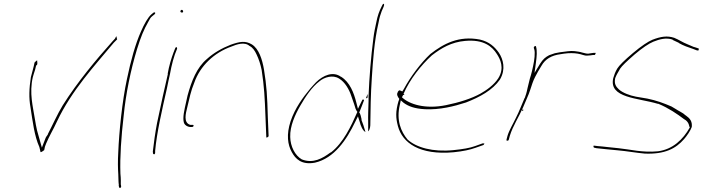

<svg xmlns="http://www.w3.org/2000/svg" viewBox="-20 -760 3641 995"><path d="M140 -360C131 -302 129 -253 138 -204C149 -133 158 -55 184 2C189 19 189 27 190 28C193 31 209 18 209 18L210 14C211 6 213 -3 219 -16C236 -57 255 -86 275 -130C352 -293 472 -421 570 -539L571 -540L585 -554C588 -557 588 -558 585 -562C585 -568 584 -571 583 -572C582 -571 579 -567 576 -560L564 -547C479 -452 381 -335 305 -214C278 -170 252 -111 228 -65V-63C224 -57 218 -50 216 -44L197 5L172 -84C168 -102 164 -122 161 -142C151 -207 131 -277 150 -360C153 -373 158 -385 162 -399L167 -420C174 -425 174 -425 173 -443H172L173 -448C168 -445 164 -441 159 -436C155 -413 146 -385 140 -360ZM162 -399Z M638 -351C613 -236 597 -73 593 26C590 76 591 114 593 143C594 172 594 191 596 197L595 198L597 211C603 217 606 214 608 206L606 195V194C606 186 607 168 604 140C601 54 608 -50 621 -161C632 -273 657 -396 690 -505C710 -569 724 -604 749 -648C756 -660 759 -669 770 -677L781 -686C781 -686 784 -689 784 -690C785 -694 784 -696 780 -696C779 -696 776 -695 776 -695L765 -686C747 -671 727 -635 711 -598C681 -531 658 -446 638 -351ZM770 -677Z M915 -702C914 -699 917 -695 922 -695C927 -695 928 -695 929 -700C930 -703 926 -709 923 -709C919 -709 916 -707 915 -702ZM849 -378 850 -377 833 -302C827 -275 820 -246 814 -216L794 -123C786 -83 775 -6 772 25L773 36C777 41 782 42 784 33V23V22C792 -71 821 -196 845 -302C851 -329 855 -353 861 -377C869 -422 881 -470 898 -508C898 -509 898 -510 897 -513C891 -525 884 -499 881 -492L880 -490C868 -458 856 -419 849 -378ZM860 -376H861ZM897 -513Z M938 -202C929 -161 926 -125 940 -113C948 -105 960 -102 965 -102H975C980 -102 982 -104 983 -108C984 -112 982 -113 977 -113H966C929 -124 943 -173 950 -202C961 -248 969 -289 987 -332C1017 -418 1089 -487 1180 -519C1206 -530 1249 -545 1274 -521V-522C1290 -513 1301 -497 1310 -477C1321 -454 1330 -427 1336 -397C1349 -311 1352 -259 1356 -149L1360 -51C1360 -47 1361 -47 1363 -47C1366 -48 1372 -52 1372 -55L1368 -151C1365 -263 1362 -313 1348 -400C1339 -452 1322 -507 1285 -530C1251 -550 1223 -545 1175 -528C1129 -510 1086 -485 1052 -454C1000 -410 973 -342 952 -265ZM1180 -519Z M1486 -132C1463 -62 1471 -10 1492 28C1511 63 1542 96 1612 83C1712 60 1776 -35 1821 -129L1835 -157L1844 -129C1849 -108 1860 -82 1874 -76L1863 -112C1860 -120 1856 -130 1853 -139L1854 -141C1851 -154 1848 -170 1841 -179L1843 -180C1851 -199 1859 -221 1866 -239V-242C1866 -243 1866 -243 1863 -244C1858 -245 1859 -245 1851 -229L1835 -196L1827 -227C1814 -279 1793 -334 1748 -362H1747C1706 -392 1655 -370 1618 -334C1608 -324 1598 -312 1588 -301C1549 -254 1509 -200 1486 -132ZM1484 -50C1482 -107 1510 -167 1536 -212C1563 -259 1596 -309 1637 -340C1660 -359 1704 -374 1737 -353C1768 -335 1790 -295 1800 -264L1816 -218C1820 -203 1824 -190 1832 -180C1799 -105 1759 -20 1695 30H1693C1651 61 1603 89 1544 66C1509 46 1485 -1 1484 -50ZM1930 -644C1925 -621 1919 -594 1915 -562C1902 -462 1894 -359 1890 -264V-237C1889 -198 1887 -160 1888 -126V-79C1893 -83 1898 -94 1899 -110C1900 -186 1901 -271 1907 -358C1913 -447 1919 -545 1942 -644C1946 -667 1952 -687 1958 -702L1968 -725C1972 -736 1971 -738 1968 -740C1966 -743 1959 -731 1958 -727C1945 -701 1937 -680 1930 -644ZM1876 -250C1878 -251 1882 -253 1885 -254V-262V-273ZM1863 -112V-113ZM1899 -110Z M2041 -281C2034 -271 2041 -258 2049 -248L2047 -239H2046C2029 -181 2031 -149 2042 -107C2065 -19 2155 45 2331 29C2381 24 2416 16 2444 6C2457 1 2471 -4 2484 -8C2485 -8 2488 -10 2490 -16V-17C2491 -18 2488 -16 2489 -17H2481L2442 -3C2415 7 2379 13 2330 18C2222 29 2137 4 2092 -37C2058 -78 2033 -136 2052 -217L2057 -240L2072 -227C2097 -209 2128 -197 2182 -194C2258 -190 2334 -209 2395 -229C2467 -257 2533 -293 2571 -348C2602 -401 2588 -453 2565 -487C2544 -517 2515 -544 2467 -555C2358 -576 2279 -534 2210 -480C2162 -435 2108 -364 2073 -299L2065 -286L2054 -291C2049 -293 2047 -292 2041 -283ZM2063 -256 2071 -271 2070 -268H2074L2075 -273H2071C2103 -348 2163 -423 2218 -473C2267 -511 2320 -542 2390 -548C2488 -557 2531 -518 2555 -480C2572 -454 2596 -408 2562 -354C2540 -320 2502 -293 2470 -275C2423 -249 2360 -229 2291 -215C2183 -193 2101 -220 2064 -255ZM2571 -347Z M2605 -37C2604 -31 2606 -31 2607 -31C2613 -31 2615 -31 2617 -37L2622 -56C2638 -108 2669 -154 2690 -202C2703 -235 2719 -266 2728 -295C2735 -317 2743 -342 2753 -361L2768 -389L2786 -419C2805 -453 2837 -473 2884 -479L2903 -482C2930 -486 2956 -485 2974 -482C2995 -479 3009 -470 3024 -472H3025C3033 -472 3048 -474 3053 -475H3062C3064 -476 3067 -482 3067 -485C3067 -486 3067 -487 3064 -486H3056C3047 -484 3036 -484 3029 -482H3026C3020 -482 3016 -483 3012 -484L2996 -488C2989 -490 2986 -491 2979 -492L2958 -495C2937 -498 2908 -492 2881 -489L2855 -484L2826 -474C2805 -463 2794 -453 2779 -430L2750 -382L2757 -433C2762 -468 2764 -497 2758 -518V-519C2757 -525 2746 -519 2747 -515L2746 -513C2747 -508 2751 -501 2751 -488C2752 -460 2745 -426 2737 -392C2734 -378 2730 -366 2726 -353C2722 -334 2717 -319 2714 -304L2710 -286C2708 -277 2705 -268 2702 -260L2700 -253H2699C2684 -219 2671 -183 2654 -150C2639 -118 2618 -84 2610 -56ZM2701 -258H2702ZM2685 -186H2691L2692 -192H2686ZM2689 -199V-200ZM2726 -351H2727ZM2879 -489H2881Z M3056 -5C3055 -4 3055 2 3058 5L3071 8C3102 11 3143 16 3181 19C3228 23 3276 32 3322 36C3426 40 3482 10 3525 -39C3539 -55 3558 -82 3565 -102C3568 -131 3556 -146 3535 -161L3534 -162H3533C3526 -169 3517 -175 3504 -182C3490 -189 3477 -199 3460 -208C3421 -225 3380 -240 3335 -249L3276 -259C3243 -265 3205 -280 3187 -297C3172 -311 3162 -326 3168 -354V-356L3169 -357C3173 -369 3182 -384 3192 -401V-402C3204 -420 3229 -443 3269 -478C3309 -512 3342 -534 3366 -544C3398 -557 3433 -566 3465 -555L3466 -554V-553L3498 -538V-537C3520 -524 3546 -515 3573 -506L3591 -499H3592C3595 -499 3597 -498 3599 -498C3603 -506 3601 -509 3600 -509L3579 -516H3577C3565 -521 3555 -525 3544 -530C3516 -541 3499 -554 3474 -564C3438 -576 3405 -571 3361 -554C3339 -545 3304 -522 3260 -485C3216 -448 3188 -420 3179 -405C3168 -387 3163 -371 3158 -355C3134 -251 3287 -253 3389 -222H3392C3445 -200 3490 -169 3523 -144C3540 -135 3549 -123 3553 -103L3555 -99L3554 -98C3520 -38 3467 14 3390 24C3309 32 3246 14 3185 8C3147 5 3108 -1 3077 -3L3061 -5ZM3157 -354H3158ZM3523 -145Z"/></svg>

Font: Stray Cat
Style: HlExtObl
Weight: 100
Version: Version 1.0